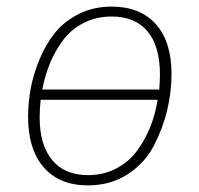

<svg xmlns="http://www.w3.org/2000/svg" viewBox="-20 -551 603 581"><path d="M318 -531Q404 -531 451.5 -478Q499 -425 499 -327Q499 -273 486 -218Q473 -163 445.5 -110Q418 -57 366 -23.5Q314 10 246 10Q160 10 112.5 -44.5Q65 -99 65 -198Q65 -240 73 -283.5Q81 -327 100 -372.5Q119 -418 147 -452.5Q175 -487 219 -509Q263 -531 318 -531ZM318 -501Q271 -501 233 -481.5Q195 -462 170.5 -429Q146 -396 131 -359Q116 -322 108 -280H462Q464 -312 464 -326Q464 -411 426.5 -456Q389 -501 318 -501ZM246 -21Q293 -21 331.5 -41Q370 -61 394.5 -94.5Q419 -128 434.5 -166.5Q450 -205 457 -249H103Q100 -220 100 -196Q100 -112 138 -66.5Q176 -21 246 -21Z"/></svg>

Font: Fira Sans UltraLight
Style: Italic
Weight: 200
Italic angle: -8°
Designer: Carrois Corporate & Edenspiekermann AG
Foundry: Carrois Corporate GbR & Edenspiekermann AG
Version: Version 4.203;PS 004.203;hotconv 1.0.88;makeotf.lib2.5.64775